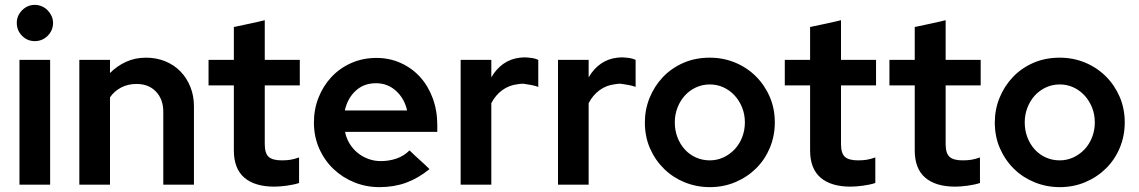

<svg xmlns="http://www.w3.org/2000/svg" viewBox="-20 -759 4679 789"><path d="M123 -590Q92 -590 70.5 -612Q49 -634 49 -665Q49 -695 71 -717Q93 -739 123 -739Q138 -739 152 -733Q166 -727 176 -716.5Q186 -706 192 -693Q198 -680 198 -665Q198 -634 176 -612Q154 -590 123 -590ZM186 -513V0H60V-513Z M306 0V-513H432V-459Q461 -488 498 -505Q535 -522 580 -522Q623 -522 659.5 -507Q696 -492 722 -465Q748 -438 762.5 -401.5Q777 -365 777 -322V0H651V-300Q651 -351 621 -382.5Q591 -414 541 -414Q506 -414 478 -399.5Q450 -385 432 -359V0Z M941 -141V-408H837V-513H941V-648Q973 -655 1004.5 -661.5Q1036 -668 1068 -676V-513H1212V-408H1068V-167Q1068 -129 1084 -114.5Q1100 -100 1138 -100Q1158 -100 1173.5 -102.5Q1189 -105 1209 -112V-7Q1188 0 1158.5 4Q1129 8 1108 8Q1027 8 984 -29Q941 -66 941 -141Z M1745 -64Q1698 -26 1648.5 -8Q1599 10 1539 10Q1485 10 1436.5 -9.5Q1388 -29 1351 -64Q1314 -99 1292 -148Q1270 -197 1270 -256Q1270 -310 1289 -358Q1308 -406 1342 -442.5Q1376 -479 1423.5 -500Q1471 -521 1527 -521Q1580 -521 1626 -500.5Q1672 -480 1705.5 -443.5Q1739 -407 1758 -356Q1777 -305 1777 -245V-217H1398Q1403 -191 1416.5 -169Q1430 -147 1449.5 -131Q1469 -115 1493.5 -106Q1518 -97 1545 -97Q1579 -97 1609.5 -107.5Q1640 -118 1663 -141Q1683 -121 1704 -102.5Q1725 -84 1745 -64ZM1525 -417Q1475 -417 1441.5 -386Q1408 -355 1397 -305H1653Q1642 -354 1607.5 -385.5Q1573 -417 1525 -417Z M1873 0V-513H1999V-441Q2019 -476 2049 -497Q2079 -518 2117 -522Q2124 -523 2130 -523Q2136 -523 2142 -523Q2159 -522 2170 -520Q2181 -518 2192 -513V-402Q2178 -407 2161.5 -410Q2145 -413 2130 -415Q2125 -415 2119 -414.5Q2113 -414 2108 -413Q2072 -409 2044 -388.5Q2016 -368 1999 -335V0Z M2273 0V-513H2399V-441Q2419 -476 2449 -497Q2479 -518 2517 -522Q2524 -523 2530 -523Q2536 -523 2542 -523Q2559 -522 2570 -520Q2581 -518 2592 -513V-402Q2578 -407 2561.5 -410Q2545 -413 2530 -415Q2525 -415 2519 -414.5Q2513 -414 2508 -413Q2472 -409 2444 -388.5Q2416 -368 2399 -335V0Z M2630 -256Q2630 -309 2649.5 -357Q2669 -405 2704 -442Q2739 -479 2788 -500.5Q2837 -522 2897 -522Q2952 -522 3000.5 -502Q3049 -482 3085.5 -446Q3122 -410 3143 -361.5Q3164 -313 3164 -256Q3164 -201 3144 -152.5Q3124 -104 3088 -68Q3052 -32 3003 -11Q2954 10 2897 10Q2843 10 2794.5 -9.5Q2746 -29 2709.5 -64.5Q2673 -100 2651.5 -148.5Q2630 -197 2630 -256ZM2897 -100Q2927 -100 2953.5 -112.5Q2980 -125 2999.5 -146Q3019 -167 3030 -195.5Q3041 -224 3041 -256Q3041 -289 3029.5 -317.5Q3018 -346 2998.5 -367Q2979 -388 2953 -400Q2927 -412 2897 -412Q2866 -412 2839.5 -399.5Q2813 -387 2794 -366Q2775 -345 2764 -316.5Q2753 -288 2753 -256Q2753 -223 2764 -194.5Q2775 -166 2794 -145Q2813 -124 2839.5 -112Q2866 -100 2897 -100Z M3309 -141V-408H3205V-513H3309V-648Q3341 -655 3372.5 -661.5Q3404 -668 3436 -676V-513H3580V-408H3436V-167Q3436 -129 3452 -114.5Q3468 -100 3506 -100Q3526 -100 3541.5 -102.5Q3557 -105 3577 -112V-7Q3556 0 3526.5 4Q3497 8 3476 8Q3395 8 3352 -29Q3309 -66 3309 -141Z M3739 -141V-408H3635V-513H3739V-648Q3771 -655 3802.5 -661.5Q3834 -668 3866 -676V-513H4010V-408H3866V-167Q3866 -129 3882 -114.5Q3898 -100 3936 -100Q3956 -100 3971.5 -102.5Q3987 -105 4007 -112V-7Q3986 0 3956.5 4Q3927 8 3906 8Q3825 8 3782 -29Q3739 -66 3739 -141Z M4068 -256Q4068 -309 4087.5 -357Q4107 -405 4142 -442Q4177 -479 4226 -500.5Q4275 -522 4335 -522Q4390 -522 4438.5 -502Q4487 -482 4523.5 -446Q4560 -410 4581 -361.5Q4602 -313 4602 -256Q4602 -201 4582 -152.5Q4562 -104 4526 -68Q4490 -32 4441 -11Q4392 10 4335 10Q4281 10 4232.5 -9.5Q4184 -29 4147.5 -64.5Q4111 -100 4089.5 -148.5Q4068 -197 4068 -256ZM4335 -100Q4365 -100 4391.5 -112.5Q4418 -125 4437.5 -146Q4457 -167 4468 -195.5Q4479 -224 4479 -256Q4479 -289 4467.5 -317.5Q4456 -346 4436.5 -367Q4417 -388 4391 -400Q4365 -412 4335 -412Q4304 -412 4277.5 -399.5Q4251 -387 4232 -366Q4213 -345 4202 -316.5Q4191 -288 4191 -256Q4191 -223 4202 -194.5Q4213 -166 4232 -145Q4251 -124 4277.5 -112Q4304 -100 4335 -100Z"/></svg>

Font: Rosa Sans SemiBold
Style: Regular
Weight: 600
Designer: Pentagram / MCKL
Foundry: Pentagram / MCKL
Version: Version 1.005;September 16, 2019;FontCreator 11.5.0.2425 64-